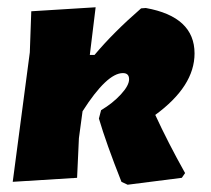

<svg xmlns="http://www.w3.org/2000/svg" viewBox="-20 -496 580 528"><path d="M243 -476 227 -345H240Q292 -407 368 -473L381 -474Q515 -450 515 -349Q515 -259 407 -180Q442 -104 489 -20L480 -7L331 12L314 4Q272 -102 252 -170L258 -193Q290 -212 312.5 -236.5Q335 -261 335 -278Q335 -295 318 -295Q274 -295 207 -190L197 -116L192 -7L15 4L62 -352L66 -465Z"/></svg>

Font: Alegreya Sans Black
Style: Italic
Weight: 900
Italic angle: -7°
Designer: Juan Pablo del Peral
Foundry: Huerta Tipografica
Version: Version 2.007